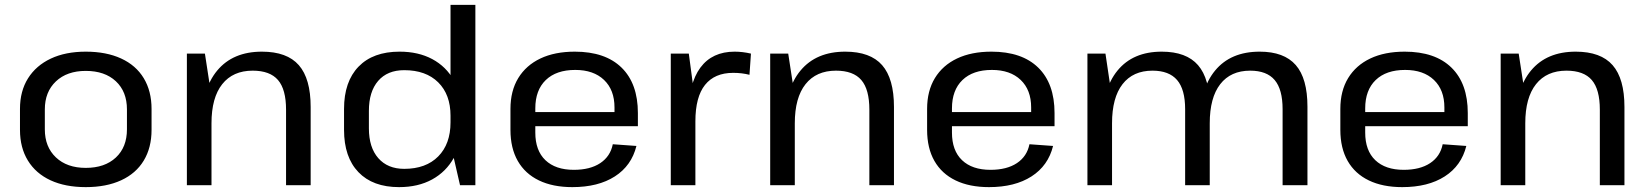

<svg xmlns="http://www.w3.org/2000/svg" viewBox="-20 -760 6761 788"><path d="M332 8Q248 8 187.5 -20Q127 -48 94.5 -101Q62 -154 62 -227V-313Q62 -386 95 -438.5Q128 -491 188.5 -519.5Q249 -548 332 -548Q416 -548 477 -520Q538 -492 570 -439Q602 -386 602 -313V-227Q602 -154 570 -101Q538 -48 477 -20Q416 8 332 8ZM332 -71Q410 -71 455.5 -113.5Q501 -156 501 -229V-311Q501 -384 455.5 -426.5Q410 -469 332 -469Q255 -469 209.5 -426Q164 -383 164 -311V-229Q164 -157 209.5 -114Q255 -71 332 -71Z M1154 -310Q1154 -393 1121 -431.5Q1088 -470 1017 -470Q936 -470 892 -414.5Q848 -359 848 -254L807 -184V-249Q807 -393 871.5 -470.5Q936 -548 1055 -548Q1158 -548 1206.5 -492.5Q1255 -437 1255 -321V0H1154ZM747 -540H821L848 -364V0H747Z M1618 8Q1510 8 1451 -53.5Q1392 -115 1392 -227V-313Q1392 -425 1451.5 -486.5Q1511 -548 1620 -548Q1697 -548 1754 -517.5Q1811 -487 1843 -430Q1875 -373 1875 -295V-249Q1875 -171 1843 -113Q1811 -55 1753.5 -23.5Q1696 8 1618 8ZM1639 -67Q1728 -67 1778.5 -118Q1829 -169 1829 -258V-285Q1829 -372 1778.5 -422Q1728 -472 1639 -472Q1570 -472 1532 -428Q1494 -384 1494 -305V-233Q1494 -155 1532.5 -111Q1571 -67 1639 -67ZM1829 -170V-740H1931V0H1868Z M2329 8Q2249 8 2192 -19.5Q2135 -47 2105 -99.5Q2075 -152 2075 -227V-313Q2075 -387 2107 -439.5Q2139 -492 2198 -520Q2257 -548 2339 -548Q2464 -548 2531 -482.5Q2598 -417 2598 -296V-242H2157V-300H2518L2502 -277V-319Q2502 -391 2459 -432Q2416 -473 2341 -473Q2263 -473 2220 -431.5Q2177 -390 2177 -315V-216Q2177 -142 2218.5 -102.5Q2260 -63 2335 -63Q2402 -63 2443.5 -90.5Q2485 -118 2495 -168L2592 -161Q2572 -80 2503.5 -36Q2435 8 2329 8Z M2733 -540H2807L2834 -337V0H2733ZM2806 -290Q2806 -417 2854.5 -482.5Q2903 -548 2995 -548Q3011 -548 3028 -546Q3045 -544 3062 -540L3056 -453Q3025 -461 2989 -461Q2913 -461 2873.5 -411.5Q2834 -362 2834 -262Z M3548 -310Q3548 -393 3515 -431.5Q3482 -470 3411 -470Q3330 -470 3286 -414.5Q3242 -359 3242 -254L3201 -184V-249Q3201 -393 3265.5 -470.5Q3330 -548 3449 -548Q3552 -548 3600.5 -492.5Q3649 -437 3649 -321V0H3548ZM3141 -540H3215L3242 -364V0H3141Z M4039 8Q3959 8 3902 -19.5Q3845 -47 3815 -99.5Q3785 -152 3785 -227V-313Q3785 -387 3817 -439.5Q3849 -492 3908 -520Q3967 -548 4049 -548Q4174 -548 4241 -482.5Q4308 -417 4308 -296V-242H3867V-300H4228L4212 -277V-319Q4212 -391 4169 -432Q4126 -473 4051 -473Q3973 -473 3930 -431.5Q3887 -390 3887 -315V-216Q3887 -142 3928.5 -102.5Q3970 -63 4045 -63Q4112 -63 4153.5 -90.5Q4195 -118 4205 -168L4302 -161Q4282 -80 4213.5 -36Q4145 8 4039 8Z M5244 -312Q5244 -393 5211.5 -431.5Q5179 -470 5111 -470Q5031 -470 4988 -414.5Q4945 -359 4945 -254L4903 -184V-249Q4903 -393 4967 -470.5Q5031 -548 5150 -548Q5250 -548 5298 -493Q5346 -438 5346 -322V0H5244ZM4443 -540H4517L4544 -358V0H4443ZM4844 -312Q4844 -393 4811 -431.5Q4778 -470 4710 -470Q4630 -470 4587 -414.5Q4544 -359 4544 -254L4503 -184V-249Q4503 -393 4566.5 -470.5Q4630 -548 4748 -548Q4849 -548 4897 -492.5Q4945 -437 4945 -322V0H4844Z M5735 8Q5655 8 5598 -19.5Q5541 -47 5511 -99.5Q5481 -152 5481 -227V-313Q5481 -387 5513 -439.5Q5545 -492 5604 -520Q5663 -548 5745 -548Q5870 -548 5937 -482.5Q6004 -417 6004 -296V-242H5563V-300H5924L5908 -277V-319Q5908 -391 5865 -432Q5822 -473 5747 -473Q5669 -473 5626 -431.5Q5583 -390 5583 -315V-216Q5583 -142 5624.5 -102.5Q5666 -63 5741 -63Q5808 -63 5849.5 -90.5Q5891 -118 5901 -168L5998 -161Q5978 -80 5909.5 -36Q5841 8 5735 8Z M6546 -310Q6546 -393 6513 -431.5Q6480 -470 6409 -470Q6328 -470 6284 -414.5Q6240 -359 6240 -254L6199 -184V-249Q6199 -393 6263.5 -470.5Q6328 -548 6447 -548Q6550 -548 6598.5 -492.5Q6647 -437 6647 -321V0H6546ZM6139 -540H6213L6240 -364V0H6139Z"/></svg>

Font: Pathway Extreme 28pt Medium
Style: Regular
Weight: 500
Designer: Eduardo Rodriguez Tunni
Foundry: Eduardo Rodriguez Tunni
Version: Version 1.001;gftools[0.9.26]